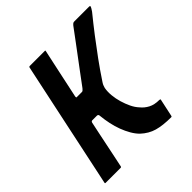

<svg xmlns="http://www.w3.org/2000/svg" viewBox="-180 -811 948 948"><g transform="rotate(-45 294.0 -336.5)"><path d="M24 0Q20 0 21 -4Q56 -171 91.5 -337Q127 -503 162 -669Q164 -673 167 -673Q170 -673 185 -673Q200 -673 219.5 -673Q239 -673 254.5 -673Q270 -673 273 -673Q278 -673 276 -669Q268 -631 261 -599.5Q254 -568 248 -539Q242 -510 235 -478Q228 -446 220 -408Q220 -405 220 -402.5Q220 -400 223 -400H260Q263 -400 267 -403.5Q271 -407 274 -411Q302 -449 324.5 -479Q347 -509 367.5 -536.5Q388 -564 410.5 -594Q433 -624 461 -662Q467 -669 470.5 -671Q474 -673 479 -673Q482 -673 497 -673Q512 -673 530 -673Q548 -673 563.5 -673Q579 -673 582 -673Q590 -673 588 -667Q586 -661 575 -645Q536 -597 501.5 -552Q467 -507 433.5 -461Q400 -415 365 -362Q359 -353 357 -346.5Q355 -340 353 -334Q349 -311 351.5 -285Q354 -259 361.5 -233.5Q369 -208 380 -185Q391 -162 406 -146Q422 -126 445 -114Q468 -102 501 -102Q503 -102 506 -101Q509 -100 508 -98L488 -5Q487 0 484 0Q425 0 386.5 -11Q348 -22 316 -52Q300 -68 287 -90.5Q274 -113 264 -139.5Q254 -166 248 -194.5Q242 -223 239 -252Q239 -260 235.5 -262.5Q232 -265 231 -265Q221 -265 212.5 -265Q204 -265 195 -265Q195 -265 192.5 -264Q190 -263 188 -258Q180 -219 173.5 -189Q167 -159 161.5 -131Q156 -103 149.5 -73Q143 -43 135 -4Q134 0 130 0Q127 0 111.5 0Q96 0 76.5 0Q57 0 42 0Q27 0 24 0Z"/></g></svg>

Font: Glory Thin SemiBold
Style: Italic
Weight: 600
Italic angle: -12°
Version: Version 1.011